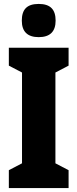

<svg xmlns="http://www.w3.org/2000/svg" viewBox="-20 -957 394 977"><path d="M177 -937C117 -937 91 -909 91 -852C91 -796 120 -768 177 -768C234 -768 263 -796 263 -852C263 -908 237 -937 177 -937ZM329 0V-91L262 -126V-588L329 -623V-714H25V-623L92 -588V-126L25 -91V0Z"/></svg>

Font: Noto Sans Devanagari ExtraCondensed Black
Style: Regular
Weight: 900
Width: 2
Designer: Jelle Bosma - Monotype Design Team
Foundry: Monotype Imaging Inc.
Version: Version 2.004